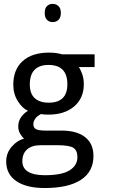

<svg xmlns="http://www.w3.org/2000/svg" viewBox="-20 -739 588 981"><path d="M463.4 -461.4V-396.5H382.8Q389.2 -388.7 398.7 -364Q408.2 -339.4 408.2 -308.6Q408.2 -237.8 359.4 -195.6Q310.5 -153.3 226.6 -153.3Q205.1 -153.3 189.5 -156.2Q150.4 -136.2 150.4 -103Q150.4 -86.9 163.6 -79.3Q176.8 -71.8 212.4 -71.8H294.4Q372.6 -71.8 415 -38.3Q457.5 -4.9 457.5 58.1Q457.5 138.2 393.3 179.9Q329.1 221.7 208.5 221.7Q114.7 221.7 63.2 186.3Q11.7 150.9 11.7 86.4Q11.7 42.5 40.3 10Q68.8 -22.5 103 -30.3Q99.1 -32.2 86.2 -50.5Q73.2 -68.8 73.2 -92.8Q73.2 -119.6 87.4 -139.9Q101.6 -160.2 123 -172.9Q95.2 -184.6 71.5 -221.4Q47.9 -258.3 47.9 -305.7Q47.9 -383.8 95.9 -427Q144 -470.2 230.5 -470.2Q268.1 -470.2 297.4 -461.4ZM94.2 85.4Q94.2 120.1 123.3 138.2Q152.3 156.2 209.5 156.2Q295.4 156.2 335.4 131.3Q375.5 106.4 375.5 64Q375.5 29.3 354.7 16.1Q334 2.9 272 2.9H188Q143.1 2.9 118.7 24.2Q94.2 45.4 94.2 85.4ZM132.3 -307.1Q132.3 -260.7 157.5 -237.5Q182.6 -214.4 229 -214.4Q324.2 -214.4 324.2 -308.6Q324.2 -407.2 227.5 -407.2Q181.6 -407.2 157 -382.6Q132.3 -357.9 132.3 -307.1ZM208.5 -672.9Q208.5 -696.8 220.2 -708Q231.9 -719.2 249.5 -719.2Q266.6 -719.2 278.8 -707.8Q291 -696.3 291 -672.9Q291 -648.9 278.8 -637.5Q266.6 -626 249.5 -626Q231.9 -626 220.2 -637.5Q208.5 -648.9 208.5 -672.9Z"/></svg>

Font: XL-Viking
Style: Regular
Weight: 400
Foundry: Ascender Corporation
Version: Version 1.10 March 23, 2015